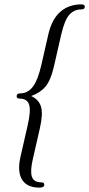

<svg xmlns="http://www.w3.org/2000/svg" viewBox="-20 -760 407 876"><path d="M160 96Q102 96 80 58.5Q58 21 74 -47L106 -187Q122 -257 112.5 -283.5Q103 -310 71 -310Q56 -310 56 -321Q56 -334 72 -334Q107 -334 130 -364.5Q153 -395 169 -465L201 -605Q217 -673 255.5 -706.5Q294 -740 352 -740Q367 -740 367 -729Q367 -717 350 -717Q319 -717 297 -693.5Q275 -670 259 -601L227 -461Q212 -394 187.5 -365Q163 -336 122 -322Q157 -306 167 -273.5Q177 -241 162 -175L130 -35Q117 20 125.5 46Q134 72 169 72Q182 72 182 83Q182 96 160 96Z"/></svg>

Font: Instrument Serif
Style: Italic
Weight: 400
Italic angle: -13°
Designer: Rodrigo Fuenzalida
Foundry: fragTYPE
Version: Version 1.000; ttfautohint (v1.8.4.7-5d5b);gftools[0.9.27]